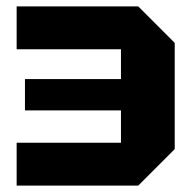

<svg xmlns="http://www.w3.org/2000/svg" viewBox="-20 -580 606 600"><path d="M412 0H32V-134H358V-235H58V-333H358V-426H32V-560H412L526 -446V-114Z"/></svg>

Font: Tektur
Style: Bold
Weight: 700
Designer: Adam Jagosz
Foundry: Adam Jagosz
Version: Version 1.005;gftools[0.9.30]